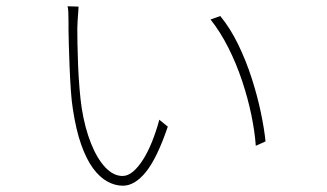

<svg xmlns="http://www.w3.org/2000/svg" viewBox="-20 -582 1040 611"><path d="M230 -561Q230 -557 229 -543.5Q228 -530 227 -515.5Q226 -501 226 -492Q226 -474 226.5 -442.5Q227 -411 228.5 -374Q230 -337 233 -301Q236 -265 240 -238Q250 -175 269.5 -126Q289 -77 315 -49.5Q341 -22 370 -22Q387 -22 403.5 -36Q420 -50 435.5 -74.5Q451 -99 464 -131.5Q477 -164 487 -201L514 -179Q480 -79 444.5 -35Q409 9 371 9Q346 9 321.5 -4.5Q297 -18 276 -46.5Q255 -75 238.5 -121.5Q222 -168 212 -234Q208 -258 205.5 -294Q203 -330 201.5 -368.5Q200 -407 199 -439.5Q198 -472 198 -489Q198 -497 198 -512Q198 -527 197.5 -541.5Q197 -556 195 -562ZM681 -531Q713 -492 738 -440.5Q763 -389 781 -333Q799 -277 810 -224.5Q821 -172 825 -132L794 -118Q791 -162 780 -215.5Q769 -269 750.5 -324.5Q732 -380 706.5 -430.5Q681 -481 650 -520Z"/></svg>

Font: Noto Sans SC Thin
Style: Regular
Weight: 100
Designer: Ryoko NISHIZUKA 西塚涼子 (kana, bopomofo & ideographs); Paul D. Hunt (Latin, Greek & Cyrillic); Sandoll Communications 산돌커뮤니
Foundry: Adobe
Version: Version 2.004-H2;hotconv 1.0.118;makeotfexe 2.5.65603